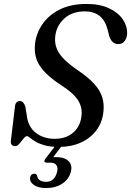

<svg xmlns="http://www.w3.org/2000/svg" viewBox="-20 -732 663 971"><path d="M278 11Q234 11 205.2 2.8Q176.5 -5.5 159 -16.2Q141.5 -27 131.8 -35.2Q122 -43.5 116 -43.5Q108.5 -43.5 98.8 -30.8Q89 -18 78.2 -5.5Q67.5 7 57.5 7Q32 7 35 -20L55.5 -192Q58 -221 80.5 -221Q98.5 -221 108 -194L115 -151.5Q121 -92 160.2 -61Q199.5 -30 256.5 -30Q312.5 -30 348.2 -59.8Q384 -89.5 391 -138.5Q399 -183.5 376.8 -221.5Q354.5 -259.5 287.5 -302.5Q213 -351 181.2 -399.2Q149.5 -447.5 157.5 -512.5Q163.5 -564.5 194.8 -610Q226 -655.5 282 -683.8Q338 -712 417.5 -712Q484.5 -712 530.8 -690.5Q577 -669 600.5 -634.8Q624 -600.5 623 -562.5Q622 -539.5 610.2 -524.2Q598.5 -509 578.5 -509Q545.5 -509 532.5 -549.5L524 -583Q512 -629.5 482.8 -652Q453.5 -674.5 410 -674.5Q345 -674.5 305.8 -638.8Q266.5 -603 260 -553Q253 -504 278.2 -464.5Q303.5 -425 368.5 -380Q425.5 -342 456 -308.2Q486.5 -274.5 497 -240.2Q507.5 -206 503 -166.5Q497.5 -113 467.5 -73Q437.5 -33 388.8 -11Q340 11 278 11ZM268.5 -6H301.5L249 63Q255 62.5 262 62.5Q306.5 62.5 327 83Q347.5 103.5 338 138Q328.5 174.5 294.8 196.8Q261 219 213 219Q173 219 150.8 203Q128.5 187 132.5 164Q136.5 147 152.5 146.5Q163.5 146 167.5 156Q170 173.5 183 180.5Q196 187.5 213.5 187.5Q256 187.5 268.5 138Q274 116.5 265.5 103.5Q257 90.5 233.5 90.5H216.5Q205.5 90.5 204.8 84.2Q204 78 211 69Z"/></svg>

Font: Fraunces 9pt S000
Style: Italic
Weight: 400
Italic angle: -16°
Version: Version 1.000; ttfautohint (v1.8.3)